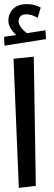

<svg xmlns="http://www.w3.org/2000/svg" viewBox="-21 -913 265 938"><path d="M71 5 45 -626 144 -636 154 -5ZM204 -722 1 -690 -1 -733 58 -742Q20 -778 20 -811Q20 -847 43.5 -870Q67 -893 113 -893Q129 -893 146.5 -888.5Q164 -884 178 -876L163 -826Q147 -835 134.5 -839Q122 -843 107 -843Q87 -843 78.5 -833Q70 -823 70 -809Q70 -782 110 -751L201 -765Z"/></svg>

Font: FiraGO
Style: Italic
Weight: 400
Italic angle: -8°
Designer: bBox Type GmbH
Foundry: bBox Type GmbH
Version: Version 1.001